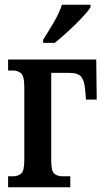

<svg xmlns="http://www.w3.org/2000/svg" viewBox="-20 -786 438 806"><path d="M161 -606V-619Q184 -655 206.5 -693.5Q229 -732 240 -766H360V-756Q350 -739 324 -711.5Q298 -684 267 -655.5Q236 -627 210 -606ZM14 0V-46H35Q55 -46 68.5 -57Q82 -68 82 -113V-423Q82 -467 68 -478.5Q54 -490 35 -490H14V-536H384L386 -368H341L337 -413Q334 -447 321 -463.5Q308 -480 271 -480H195V-112Q195 -67 208.5 -56.5Q222 -46 242 -46H275V0Z"/></svg>

Font: Noto Serif ExtraCondensed SemiBold
Style: Regular
Weight: 600
Width: 2
Designer: Monotype Design Team
Foundry: Monotype Imaging Inc.
Version: Version 2.015; ttfautohint (v1.8.4.7-5d5b)